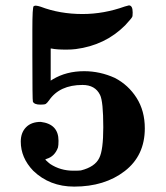

<svg xmlns="http://www.w3.org/2000/svg" viewBox="-20 -481 615 712"><path d="M458 -461Q472 -461 472 -435Q472 -420 470 -418Q468 -413 444 -387Q370 -313 261 -299Q245 -297 226 -297Q189 -297 171 -301H168V-182Q169 -182 176 -187Q226 -217 292 -217Q351 -217 406 -192Q456 -166 486.5 -118Q517 -70 517 -5Q517 96 442.5 153.5Q368 211 255 211Q164 211 103 152Q57 104 57 44Q57 11 76.5 -9Q96 -29 131 -29Q197 -21 197 41Q197 58 195 66Q183 99 153 108L148 110L150 113Q153 116 157.5 120Q162 124 166 127Q204 152 252 152Q274 152 280 151Q332 138 348 105Q363 76 363 -9Q363 -105 351 -129Q333 -166 286 -166Q201 -166 162 -109Q154 -98 149.5 -95.5Q145 -93 130 -93Q107 -93 102 -104Q100 -107 100 -279V-371Q100 -456 105 -458Q106 -459 107 -459Q112 -462 131 -456Q202 -429 286 -429Q365 -429 443 -457Q457 -461 458 -461Z"/></svg>

Font: MathJax_Caligraphic
Style: Bold
Weight: 700
Version: Version 1.1